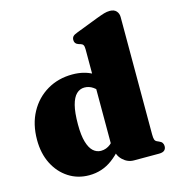

<svg xmlns="http://www.w3.org/2000/svg" viewBox="-113 -852 884 962"><g transform="rotate(-15 329.0 -370.5)"><path d="M384.5 -87.5 377 -88V-600Q377 -616 373 -622.5Q369 -629 360.5 -631.5L349 -635Q339 -638.5 334.2 -644.8Q329.5 -651 329.5 -661Q329.5 -672.5 335.8 -679.5Q342 -686.5 360 -693L473 -736.5Q498 -746 513.2 -750.5Q528.5 -755 543.5 -755Q565.5 -755 577 -742.5Q588.5 -730 588.5 -711V-103Q588.5 -83.5 591.5 -75.2Q594.5 -67 602 -63.5L613 -58.5Q624.5 -54 629.2 -46.5Q634 -39 634 -29.5Q634 -15.5 625.2 -7.8Q616.5 0 597 0H467.5Q434.5 0 409.5 -24Q384.5 -48 384.5 -80.5ZM24.5 -224.5Q24.5 -306 57.8 -367Q91 -428 148.8 -462Q206.5 -496 279.5 -496Q340 -496 384.5 -470.5Q429 -445 461.5 -393L408 -357Q385.5 -389.5 365.2 -403.2Q345 -417 321 -417Q297.5 -417 279.8 -400Q262 -383 252.2 -345.5Q242.5 -308 242.5 -246Q242.5 -189.5 252.8 -155Q263 -120.5 280.5 -104.8Q298 -89 320.5 -89Q348.5 -89 371 -107.5Q393.5 -126 414 -167.5L448.5 -134Q406.5 -65.5 353.2 -25.8Q300 14 232 14Q172.5 14 125.5 -16.5Q78.5 -47 51.5 -100.5Q24.5 -154 24.5 -224.5Z"/></g></svg>

Font: Fraunces Black
Style: Regular
Weight: 900
Version: Version 1.000;[b76b70a41]